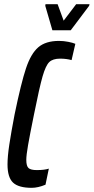

<svg xmlns="http://www.w3.org/2000/svg" viewBox="-20 -892 449 920"><path d="M16 -104Q16 -142 24.5 -198.5Q33 -255 50 -344Q81 -494 104.5 -564.5Q128 -635 163.5 -665.5Q199 -696 263 -696Q285 -696 307.5 -691.5Q330 -687 341 -682L323 -604Q298 -611 268 -611Q233 -611 216 -594.5Q199 -578 184 -526Q169 -474 143 -344Q123 -246 114.5 -197Q106 -148 106 -126Q106 -96 117 -86.5Q128 -77 156 -77Q193 -77 214 -84L198 -7Q162 8 132 8Q69 8 42.5 -17Q16 -42 16 -104ZM231 -747 197 -864 198 -872H256L285 -793L345 -872H409L407 -864L319 -747Z"/></svg>

Font: Saira Ultra Condensed SemiBold
Style: Italic
Weight: 600
Width: 1
Italic angle: -12°
Designer: Hector Gatti with collaboration of the Omnibus-Type team
Foundry: Omnibus-Type
Version: Version 1.001; ttfautohint (v1.8)